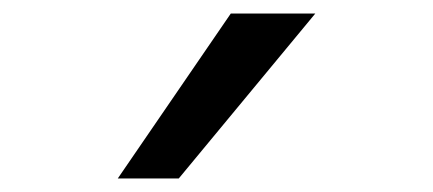

<svg xmlns="http://www.w3.org/2000/svg" viewBox="-20 -800 640 284"><path d="M446.4 -780H321.4L154.2 -536H244.4Z"/></svg>

Font: CommitMonoV142 ExtLt
Style: Regular
Weight: 200
Monospace: yes
Designer: Eigil Nikolajsen
Foundry: Eigil Nikolajsen
Version: Version 1.142